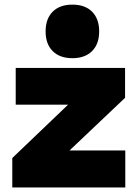

<svg xmlns="http://www.w3.org/2000/svg" viewBox="-20 -827 613 847"><path d="M34.2 0V-129.9L280.3 -365.2H49.3V-527.3H531.7V-395.5L286.6 -163.1H532.7V0ZM299.3 -570.3Q243.7 -570.3 212.4 -601.6Q181.2 -632.8 181.2 -688.5Q181.2 -744.1 212.4 -775.4Q243.7 -806.6 299.3 -806.6Q355 -806.6 386.2 -775.4Q417.5 -744.1 417.5 -688.5Q417.5 -632.8 386.2 -601.6Q355 -570.3 299.3 -570.3Z"/></svg>

Font: Schibsted Grotesk Black
Style: Regular
Weight: 900
Designer: Bakken & Baeck AS, Henrik Kongsvoll
Foundry: Schibsted ASA
Version: Version 1.100;gftools[0.9.25]